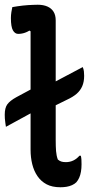

<svg xmlns="http://www.w3.org/2000/svg" viewBox="-26 -780 396 810"><path d="M26 -750Q36 -752 47.5 -753.5Q59 -755 70.5 -756.5Q82 -758 93 -758.5Q104 -759 114 -759.5Q124 -760 133 -760Q157 -760 174 -752.5Q191 -745 200 -730.5Q209 -716 209 -694Q209 -644 209 -593.5Q209 -543 209 -493Q209 -443 209 -392.5Q209 -342 209 -291.5Q209 -241 209 -190Q209 -162 210.5 -142.5Q212 -123 218 -107Q225 -101 232.5 -98.5Q240 -96 252 -96Q269 -96 283.5 -103Q298 -110 309 -123H315Q317 -115 317.5 -107Q318 -99 318 -87Q318 -70 315.5 -55.5Q313 -41 308 -30Q303 -19 296 -11Q289 -4 278 1Q267 6 254.5 8Q242 10 229 10Q194 10 170.5 -2.5Q147 -15 132 -37Q117 -59 110 -87.5Q103 -116 103 -148Q103 -198 103 -247.5Q103 -297 103 -347.5Q103 -398 103 -448.5Q103 -499 103 -549Q103 -599 103 -648L98 -651Q92 -647 83.5 -643.5Q75 -640 66.5 -638.5Q58 -637 51 -637Q37 -637 28.5 -652Q20 -667 20 -704Q20 -716 22 -729Q24 -742 26 -750ZM323 -497Q327 -488 328 -478.5Q329 -469 329 -460Q329 -435 321 -416.5Q313 -398 297.5 -384.5Q282 -371 256 -359L189 -326Q179 -322 164 -319.5Q149 -317 134.5 -314Q120 -311 109 -305L-1 -245Q-2 -253 -3.5 -262Q-5 -271 -5.5 -280Q-6 -289 -6 -296Q-6 -325 5 -340Q16 -355 43 -370L110 -406Q120 -411 133.5 -413Q147 -415 161 -417Q175 -419 185 -424Z"/></svg>

Font: Recursive Casual Medium
Style: Regular
Weight: 500
Version: Version 1.047